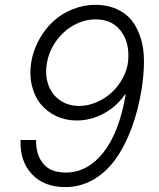

<svg xmlns="http://www.w3.org/2000/svg" viewBox="-20 -757 650 787"><path d="M373.9 -737.2Q405.5 -736.9 433.2 -729Q460.9 -721.2 486.3 -704.2Q511.7 -687.1 529.3 -660.3Q546.9 -633.5 558.4 -595.2Q570 -556.8 570.1 -506.4Q570.3 -456 560.7 -391.7Q545.8 -302.2 518.5 -229.2Q491.1 -156.2 452.1 -102.6Q413 -49 360.6 -19.5Q308.2 9.9 247.2 9.9Q160.5 9.9 110.6 -43.3Q60.7 -96.6 64.3 -183.2H127.8Q127.1 -121.8 157.5 -85.8Q187.9 -49.7 248.6 -49.7Q339.1 -49.7 404.3 -132.8Q469.5 -215.9 495.4 -371.1L490.4 -367.5Q456.7 -319.2 404.3 -291.2Q351.9 -263.1 294.4 -263.1Q248.6 -263.1 210 -281.4Q171.5 -299.7 146.1 -331.3Q120.7 -362.9 110.3 -408Q99.8 -453.1 108.3 -503.9Q116.8 -551.8 140.3 -594.6Q163.7 -637.4 198 -669.2Q232.2 -701 278.1 -719.3Q323.9 -737.6 373.9 -737.2ZM372.2 -677.6Q325.3 -677.6 282 -653.4Q238.6 -629.3 209.3 -587.5Q180 -545.8 171.9 -496.1Q164.1 -448.5 178.3 -408.9Q192.5 -369.3 225.7 -346.1Q258.9 -322.8 304.3 -322.8Q340.6 -322.8 376.1 -338.1Q411.6 -353.3 438.7 -378.7Q465.9 -404.1 484 -438.2Q502.1 -472.3 505.3 -508.2Q511.7 -582.7 475.3 -630.1Q438.9 -677.6 372.2 -677.6Z"/></svg>

Font: Karasuma Gothic
Style: Light Italic
Weight: 300
Italic angle: 9.39998°
Designer: Rasmus Andersson / Ryoko Nishizuka
Foundry: rsms
Version: Version 1.00